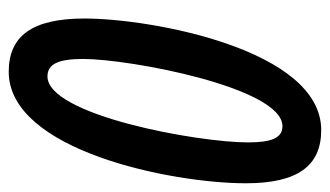

<svg xmlns="http://www.w3.org/2000/svg" viewBox="-182 -582 774 451"><g transform="rotate(90 205.5 -357.0)"><path d="M149 10C334 10 411 -372 411 -547C411 -669 370 -724 286 -724C97 -724 24 -326 24 -168C24 -45 65 10 149 10ZM160 -81C131 -81 119 -106 119 -165C119 -274 186 -633 277 -633C305 -633 315 -606 315 -552C315 -433 251 -81 160 -81Z"/></g></svg>

Font: Noto Sans UI Condensed Medium
Style: Italic
Weight: 500
Width: 3
Italic angle: -12°
Designer: Monotype Design Team
Foundry: Monotype Imaging Inc.
Version: Version 1.901